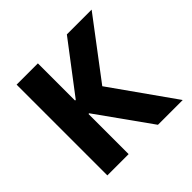

<svg xmlns="http://www.w3.org/2000/svg" viewBox="-139 -649 778 778"><g transform="rotate(-45 250.0 -260.0)"><path d="M55 0V-520H177V-307H181L343 -520H485L296 -270L487 0H345L181 -230H177V0Z"/></g></svg>

Font: M PLUS Code Latin SemiBold
Style: Regular
Weight: 600
Designer: Coji Morishita
Foundry: UNDERFOREST DESIGN
Version: Version 1.002; ttfautohint (v1.8.3)